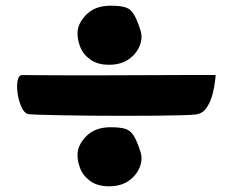

<svg xmlns="http://www.w3.org/2000/svg" viewBox="-20 -711 816 673"><path d="M368 -691Q403 -691 420.5 -685Q438 -679 449 -661Q460 -643 472 -606Q481 -580 470 -551.5Q459 -523 431.5 -503.5Q404 -484 362 -484Q321 -484 295.5 -503Q270 -522 260 -549.5Q250 -577 252 -602Q256 -635 286 -663Q316 -691 368 -691ZM61 -448Q69 -448 109.5 -447.5Q150 -447 211 -447Q272 -447 342.5 -447Q413 -447 482.5 -447.5Q552 -448 609.5 -448Q667 -448 701.5 -448Q736 -448 736 -448Q736 -448 734 -428.5Q732 -409 725.5 -382.5Q719 -356 705 -334.5Q691 -313 667 -310Q654 -308 617 -307Q580 -306 528 -305.5Q476 -305 416.5 -305Q357 -305 299 -305.5Q241 -306 192.5 -307Q144 -308 112.5 -309Q81 -310 76 -312Q63 -317 54 -338.5Q45 -360 41.5 -385.5Q38 -411 42 -430Q46 -449 61 -448ZM368 -265Q403 -265 420.5 -259Q438 -253 449 -235Q460 -217 472 -180Q481 -154 470 -125.5Q459 -97 431.5 -77.5Q404 -58 362 -58Q321 -58 295.5 -77Q270 -96 260 -123.5Q250 -151 252 -176Q256 -209 286 -237Q316 -265 368 -265Z"/></svg>

Font: Potta One
Style: Regular
Weight: 400
Designer: 108,108go
Foundry: Font Zone 108
Version: Version 1.000